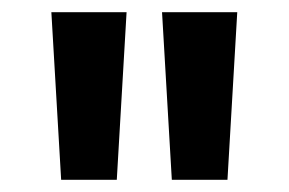

<svg xmlns="http://www.w3.org/2000/svg" viewBox="-20 -744 472 314"><path d="M64 -450ZM80 -450 64 -724H187L171 -450ZM261 -450 245 -724H368L352 -450Z"/></svg>

Font: Rosa Sans SemiBold
Style: Regular
Weight: 600
Designer: Pentagram / MCKL
Foundry: Pentagram / MCKL
Version: Version 1.005;September 16, 2019;FontCreator 11.5.0.2425 64-